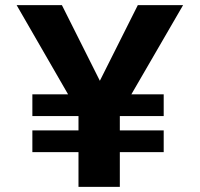

<svg xmlns="http://www.w3.org/2000/svg" viewBox="-20 -731 781 751"><path d="M370.6 -415 222.1 -711H45L246.3 -362H106.6V-277H287V-221H106.6V-136H287V0H448.7V-136H620.3V-221H448.7V-277H620.3V-362H493.8L696.2 -711H519.1Z"/></svg>

Font: Asimov
Style: Wid
Weight: 500
Designer: Google
Version: Version 2.000980; 2014